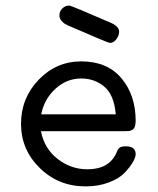

<svg xmlns="http://www.w3.org/2000/svg" viewBox="-20 -659 565 685"><path d="M270 -440Q363 -440 413.5 -379.5Q464 -319 464 -228Q464 -215 461 -207Q458 -199 451.5 -195.5Q445 -192 439.5 -191.5Q434 -191 424 -191H126Q138 -129 185.5 -92Q233 -55 292 -55Q370 -55 396 -115Q401 -129 408 -133Q415 -137 429 -137Q464 -137 464 -109Q464 -98 454 -80.5Q444 -63 424.5 -42.5Q405 -22 368 -8Q331 6 285 6Q189 6 122 -59.5Q55 -125 55 -217Q55 -309 118 -374.5Q181 -440 270 -440ZM127 -251H393Q387 -321 352 -350Q317 -379 270 -379Q218 -379 178 -342.5Q138 -306 127 -251ZM192 -604Q192 -619 202.5 -629Q213 -639 226 -639H228Q234 -639 377 -577Q405 -564 405 -546Q405 -533 395.5 -519.5Q386 -506 372 -506H371Q366 -506 223 -568Q213 -573 209 -575.5Q205 -578 198.5 -586Q192 -594 192 -604Z"/></svg>

Font: CMU Typewriter Text
Style: Regular
Weight: 500
Monospace: yes
Version: Version 0.7.0